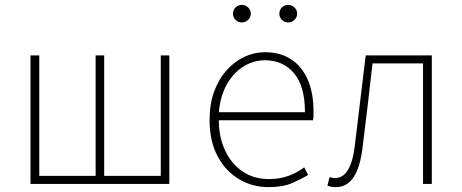

<svg xmlns="http://www.w3.org/2000/svg" viewBox="-20 -754 1895 787"><path d="M105 0V-527H141V-33H372V-527H407V-33H639V-527H674V0Z M1080 13Q1014 13 959 -20Q904 -53 871.5 -114.5Q839 -176 839 -262Q839 -327 857.5 -378Q876 -429 908.5 -465.5Q941 -502 981.5 -521Q1022 -540 1066 -540Q1127 -540 1171.5 -512Q1216 -484 1240.5 -429.5Q1265 -375 1265 -297Q1265 -289 1265 -280.5Q1265 -272 1263 -261H877Q877 -192 902.5 -137.5Q928 -83 974 -51.5Q1020 -20 1082 -20Q1127 -20 1162 -33Q1197 -46 1227 -68L1243 -37Q1213 -19 1176 -3Q1139 13 1080 13ZM877 -294H1230Q1230 -401 1185 -454Q1140 -507 1066 -507Q1019 -507 978 -481.5Q937 -456 910 -408.5Q883 -361 877 -294ZM971 -662Q956 -662 945.5 -672.5Q935 -683 935 -698Q935 -713 945.5 -723.5Q956 -734 971 -734Q986 -734 997 -723.5Q1008 -713 1008 -698Q1008 -683 997 -672.5Q986 -662 971 -662ZM1162 -662Q1146 -662 1135.5 -672.5Q1125 -683 1125 -698Q1125 -713 1135.5 -723.5Q1146 -734 1162 -734Q1176 -734 1187 -723.5Q1198 -713 1198 -698Q1198 -683 1187 -672.5Q1176 -662 1162 -662Z M1358 13Q1346 13 1338 11.5Q1330 10 1322 7L1331 -28Q1336 -27 1341 -25.5Q1346 -24 1353 -24Q1386 -24 1406.5 -58Q1427 -92 1435 -162Q1446 -254 1457 -345Q1468 -436 1479 -527H1750V0H1714V-494H1507Q1497 -409 1487.5 -325.5Q1478 -242 1467 -156Q1457 -69 1429.5 -28Q1402 13 1358 13Z"/></svg>

Font: Noto Sans KR Thin
Style: Regular
Weight: 100
Designer: Ryoko NISHIZUKA 西塚涼子 (kana, bopomofo & ideographs); Paul D. Hunt (Latin, Greek & Cyrillic); Sandoll Communications 산돌커뮤니
Foundry: Adobe
Version: Version 2.004-H2;hotconv 1.0.118;makeotfexe 2.5.65603